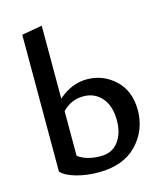

<svg xmlns="http://www.w3.org/2000/svg" viewBox="-109 -801 760 890"><g transform="rotate(-15 271.0 -356.5)"><path d="M312 -425Q390 -425 447 -371.5Q504 -318 504 -226Q504 -130 439 -62Q374 6 255 6Q197 6 147.5 -8Q98 -22 77 -45V-702L175 -719V-369Q238 -425 312 -425ZM284 -64Q339 -64 368.5 -104Q398 -144 398 -205Q398 -275 364 -314Q330 -353 276 -353Q217 -353 175 -309V-95Q215 -64 284 -64Z"/></g></svg>

Font: EauTestText Semibold
Style: Regular
Weight: 600
Designer: Christian Thalmann (Catharsis Fonts)
Version: Version 0.001;PS 000.001;hotconv 1.0.88;makeotf.lib2.5.64775